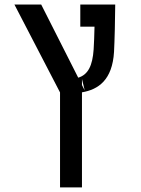

<svg xmlns="http://www.w3.org/2000/svg" viewBox="-20 -606 626 851"><path d="M246.1 224.6H343.3V-196.8C416 -209 478 -251.5 485.4 -376C487.8 -417 490.7 -534.2 490.7 -585.9H335.9V-487.8H398.9C397.9 -450.7 397 -413.1 395 -386.7C390.1 -315.4 370.6 -274.9 326.7 -261.7L162.6 -585.9H43.9L246.1 -196.3ZM343.3 -229V-255.9L355.5 -205.1Z"/></svg>

Font: Cascadia Code PL
Style: Regular
Weight: 400
Monospace: yes
Designer: Aaron Bell
Foundry: Saja Typeworks
Version: Version 2404.023